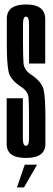

<svg xmlns="http://www.w3.org/2000/svg" viewBox="-20 -699 235 856"><path d="M55.7 136.4 90.4 35H145.3L87.1 136.4ZM95.4 5.2Q9.8 5.2 9.8 -56.6Q9.8 -118.4 9.8 -260.9H81.9Q81.9 -113.1 81.9 -81Q81.9 -48.9 95.3 -48.9Q109.5 -48.9 109.5 -81Q109.5 -113.1 109.5 -160.5Q109.5 -230.6 107.6 -260.1Q105.8 -289.6 78.4 -309.1Q25.8 -342 18.1 -379.9Q10.4 -417.9 10.4 -498.2Q10.4 -551.8 10.4 -615.4Q10.4 -679.1 96.4 -679.1Q181.6 -679.1 181.6 -613.6Q181.6 -548.1 181.6 -415.6H109.5Q109.5 -556.4 109.5 -590.7Q109.5 -625 96 -625Q82.5 -625 82.5 -590.7Q82.5 -556.4 82.5 -513.6Q82.5 -446.8 84.8 -417.6Q87 -388.5 116 -368.1Q166.6 -335.1 174.5 -299.2Q182.4 -263.2 182.4 -176.6Q182.4 -120.6 182.4 -57.7Q182.4 5.2 95.4 5.2Z"/></svg>

Font: Anybody UltraCondensed Thin
Style: Regular
Weight: 100
Width: 1
Designer: Tyler Finck
Foundry: Etcetera Type Company
Version: Version 1.110